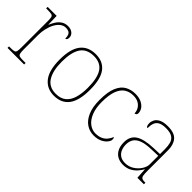

<svg xmlns="http://www.w3.org/2000/svg" viewBox="54 -1163 1793 1793"><g transform="rotate(45 950.5 -267.0)"><path d="M49 0V-20H71Q101 -20 115.5 -24Q130 -28 134 -44.5Q138 -61 138 -98V-442Q138 -477 134 -492.5Q130 -508 114 -512Q98 -516 61 -516H43V-536H162L165 -424H167Q179 -453 196.5 -480.5Q214 -508 241 -526Q268 -544 306 -544Q344 -544 367 -524.5Q390 -505 390 -476Q390 -463 385 -453Q380 -443 369 -443Q369 -472 361.5 -488.5Q354 -505 339 -512Q324 -519 301 -519Q272 -519 247 -500Q222 -481 204 -448Q186 -415 176 -372.5Q166 -330 166 -284V-98Q166 -61 170.5 -44.5Q175 -28 189 -24Q203 -20 233 -20H268V0Z M670 10Q577 10 523.5 -58Q470 -126 470 -267Q470 -407 522 -474.5Q574 -542 675 -542Q770 -542 820.5 -476.5Q871 -411 871 -267Q871 -126 820 -58Q769 10 670 10ZM670 -15Q734 -15 772 -46.5Q810 -78 826.5 -134.5Q843 -191 843 -267Q843 -395 802.5 -456Q762 -517 675 -517Q581 -517 539.5 -454.5Q498 -392 498 -267Q498 -148 539.5 -81.5Q581 -15 670 -15Z M1195 10Q1141 10 1097 -19.5Q1053 -49 1026.5 -110Q1000 -171 1000 -263Q1000 -369 1025.5 -430Q1051 -491 1096 -516.5Q1141 -542 1198 -542Q1244 -542 1277 -526.5Q1310 -511 1327.5 -486.5Q1345 -462 1345 -433Q1345 -425 1342 -419Q1339 -413 1333.5 -410Q1328 -407 1320 -406Q1320 -434 1306 -459.5Q1292 -485 1264.5 -501Q1237 -517 1194 -517Q1145 -517 1107.5 -493Q1070 -469 1049 -413.5Q1028 -358 1028 -264Q1028 -184 1051 -128Q1074 -72 1112 -43.5Q1150 -15 1195 -15Q1237 -16 1265 -29Q1293 -42 1311 -64.5Q1329 -87 1340 -114Q1345 -108 1346.5 -101.5Q1348 -95 1348 -86Q1348 -70 1330.5 -47Q1313 -24 1279 -7Q1245 10 1195 10Z M1581 10Q1542 10 1510 -6.5Q1478 -23 1459 -58Q1440 -93 1440 -146Q1440 -225 1496.5 -262Q1553 -299 1674 -303L1757 -306V-371Q1757 -414 1748 -446.5Q1739 -479 1711 -498Q1683 -517 1626 -517Q1577 -517 1550 -502.5Q1523 -488 1513 -460.5Q1503 -433 1503 -395Q1493 -395 1487.5 -406Q1482 -417 1482 -441Q1482 -462 1494 -485.5Q1506 -509 1537.5 -525.5Q1569 -542 1626 -542Q1714 -542 1749.5 -499.5Q1785 -457 1785 -386V-110Q1785 -73 1788.5 -53.5Q1792 -34 1804 -27Q1816 -20 1843 -20H1850V0H1764L1758 -104H1756Q1745 -83 1722.5 -56Q1700 -29 1665 -9.5Q1630 10 1581 10ZM1585 -15Q1634 -15 1672.5 -40Q1711 -65 1734 -101Q1757 -137 1757 -170V-283L1671 -280Q1593 -278 1549 -261Q1505 -244 1486.5 -214.5Q1468 -185 1468 -145Q1468 -111 1479.5 -81.5Q1491 -52 1517 -33.5Q1543 -15 1585 -15Z"/></g></svg>

Font: Noto Serif Lao Thin
Style: Regular
Weight: 250
Designer: Monotype Design Team
Foundry: Monotype Imaging Inc.
Version: Version 2.003